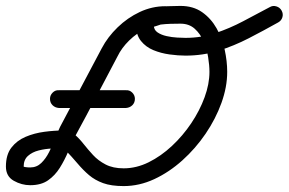

<svg xmlns="http://www.w3.org/2000/svg" viewBox="-25 -599 976 649"><path d="M144 -265Q144 -277 153 -286Q162 -295 174 -294Q287 -294 401 -294Q413 -295 422 -286Q431 -277 431 -265Q431 -252 422.5 -243.5Q414 -235 401 -234Q287 -234 174 -234Q161 -235 152.5 -243.5Q144 -252 144 -265ZM534 -578Q546 -578 555 -569Q564 -560 564 -548Q564 -536 555 -527Q546 -518 534 -518Q501 -518 469 -502.5Q437 -487 411.5 -462Q386 -437 372 -408Q337 -342 302 -275Q267 -208 231 -142Q218 -116 205.5 -86.5Q193 -57 177 -31.5Q161 -6 137.5 10.5Q114 27 77 27Q48 27 21.5 12Q-5 -3 -5 -36Q-5 -76 13.5 -100Q32 -124 61.5 -136.5Q91 -149 125 -153.5Q159 -158 190 -158Q211 -158 226.5 -145Q242 -132 257 -113Q272 -94 289.5 -75Q307 -56 332 -43Q357 -30 393 -30Q436 -30 477.5 -50.5Q519 -71 556 -105.5Q593 -140 621.5 -182.5Q650 -225 666.5 -270Q683 -315 683 -356Q683 -378 678.5 -406Q674 -434 663 -459.5Q652 -485 633 -502Q614 -519 585 -519Q568 -519 551.5 -518.5Q535 -518 518 -516Q516 -515 504.5 -511.5Q493 -508 493 -508Q493 -508 493 -508.5Q493 -509 493 -509Q494 -510 494.5 -512Q495 -514 495 -513Q495 -498 507.5 -489.5Q520 -481 538 -477Q556 -473 574 -472Q592 -471 602 -471Q655 -471 703 -487Q751 -503 796.5 -527Q842 -551 887 -575Q897 -581 909 -577.5Q921 -574 927 -563Q933 -552 929.5 -540.5Q926 -529 915 -523Q865 -495 815.5 -469.5Q766 -444 713.5 -427.5Q661 -411 602 -411Q577 -411 548 -415Q519 -419 493.5 -429.5Q468 -440 451.5 -460.5Q435 -481 435 -513Q435 -539 451.5 -552.5Q468 -566 492 -571.5Q516 -577 541.5 -578Q567 -579 585 -579Q628 -579 658 -558Q688 -537 707 -503.5Q726 -470 734.5 -431Q743 -392 743 -356Q743 -305 723.5 -251Q704 -197 670 -147Q636 -97 591.5 -57Q547 -17 496.5 6.5Q446 30 393 30Q351 30 323.5 20Q296 10 276 -7Q256 -24 237 -46.5Q218 -69 194 -94Q189 -98 190 -98Q173 -98 150.5 -97Q128 -96 106 -90.5Q84 -85 69.5 -72Q55 -59 55 -36Q55 -35 62 -34Q69 -33 77 -33Q99 -33 114.5 -48Q130 -63 141 -85Q152 -107 161 -130Q170 -153 178 -170Q213 -236 248.5 -303Q284 -370 319 -436Q339 -474 372.5 -506.5Q406 -539 447.5 -558.5Q489 -578 534 -578Q534 -578 534 -578Q534 -578 534 -578Z"/></svg>

Font: FRB American Cursive Guidelines
Style: Bold Italic
Weight: 700
Italic angle: -25°
Version: Version 2.0;Modular Font Editor K font №1